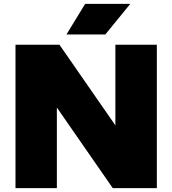

<svg xmlns="http://www.w3.org/2000/svg" viewBox="-20 -971 889 991"><path d="M60 0V-740H287L575.5 -324V-740H789.5V0H562L273.5 -416V0ZM323 -793 419.5 -951H652.5L523.5 -793Z"/></svg>

Font: Encode Sans SemiExpanded SemiExpanded Black
Style: Regular
Weight: 900
Width: 6
Designer: Multiple Designers
Foundry: Impallari Type
Version: Version 3.000; ttfautohint (v1.8.3) -l 8 -r 50 -G 200 -x 14 